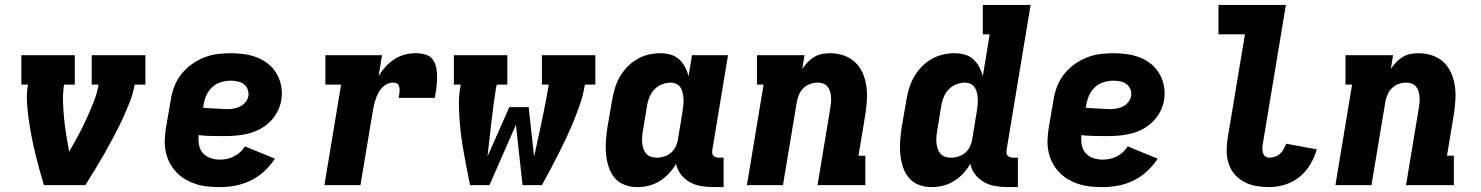

<svg xmlns="http://www.w3.org/2000/svg" viewBox="-20 -755 6040 783"><path d="M159 0Q149 -33 140 -66Q131 -99 123 -132.5Q115 -166 108.5 -200Q102 -234 97 -268.5Q92 -303 90 -338.5Q88 -374 94 -410H67V-530H285V-410H241Q236 -375 237 -340Q238 -305 241.5 -270.5Q245 -236 250.5 -202.5Q256 -169 262 -136Q281 -169 299 -202.5Q317 -236 332.5 -270Q348 -304 362 -339Q376 -374 382 -410H354V-530H573V-410H529Q523 -374 509 -338.5Q495 -303 479 -268.5Q463 -234 445 -200Q427 -166 408 -132.5Q389 -99 369 -66Q349 -33 328 0Z M877 8Q851 8 826.5 5.5Q802 3 779 -4.5Q756 -12 735.5 -24Q715 -36 699 -53Q683 -70 672 -91Q661 -112 656 -136Q651 -160 652 -185Q653 -210 657 -235L676 -345Q680 -373 690 -400Q700 -427 718 -450.5Q736 -474 760 -491.5Q784 -509 811 -520Q838 -531 866 -534.5Q894 -538 921 -538Q949 -538 977 -534Q1005 -530 1030 -520Q1055 -510 1075.5 -493Q1096 -476 1109 -453Q1122 -430 1127 -402.5Q1132 -375 1127 -346Q1123 -322 1111 -299Q1099 -276 1080.5 -258Q1062 -240 1039 -228Q1016 -216 991.5 -210Q967 -204 943 -202Q919 -200 895 -200Q869 -200 842.5 -200.5Q816 -201 790 -204Q788 -184 791.5 -164.5Q795 -145 807 -131Q819 -117 838 -110.5Q857 -104 877 -104Q891 -104 905.5 -107Q920 -110 934 -117Q948 -124 959.5 -134.5Q971 -145 979 -158L1101 -108Q1083 -80 1057.5 -56.5Q1032 -33 1002 -18.5Q972 -4 940 2Q908 8 877 8ZM908 -310Q921 -310 934.5 -312.5Q948 -315 960.5 -321.5Q973 -328 982 -339.5Q991 -351 993 -364Q995 -379 989.5 -392Q984 -405 973.5 -412.5Q963 -420 949 -423Q935 -426 921 -426Q901 -426 881 -420Q861 -414 845.5 -399.5Q830 -385 821.5 -366Q813 -347 810 -327L808 -316Q821 -314 833.5 -313.5Q846 -313 858.5 -312.5Q871 -312 883.5 -311Q896 -310 908 -310Z M1303 0 1371 -410H1307V-530H1538L1524 -445Q1536 -465 1552.5 -483Q1569 -501 1589 -514Q1609 -527 1631.5 -532.5Q1654 -538 1676 -538Q1696 -538 1715.5 -532.5Q1735 -527 1745.5 -511.5Q1756 -496 1759.5 -476.5Q1763 -457 1762.5 -436.5Q1762 -416 1759.5 -396Q1757 -376 1753 -356H1606Q1607 -363 1608 -369.5Q1609 -376 1609.5 -383Q1610 -390 1609 -396.5Q1608 -403 1605 -408.5Q1602 -414 1595.5 -416Q1589 -418 1582 -418Q1570 -418 1558.5 -412.5Q1547 -407 1538 -397.5Q1529 -388 1523 -376.5Q1517 -365 1513 -353.5Q1509 -342 1506 -330Q1503 -318 1501 -306L1450 0Z M1897 0Q1890 -32 1884 -64.5Q1878 -97 1872 -129.5Q1866 -162 1861.5 -195Q1857 -228 1854.5 -261.5Q1852 -295 1851.5 -329Q1851 -363 1857 -398L1859 -410H1831V-530H2049V-410H2006L2003 -398Q1992 -327 1984 -257Q1976 -187 1968 -117L2057 -318H2136L2158 -117L2161 -129Q2176 -196 2190 -263Q2204 -330 2216 -398L2218 -410H2190V-530H2408V-410H2365L2363 -398Q2357 -363 2345 -329Q2333 -295 2319.5 -261.5Q2306 -228 2290.5 -195Q2275 -162 2258.5 -129.5Q2242 -97 2225 -64.5Q2208 -32 2190 0H2111L2084 -246L1976 0Z M2578 8Q2551 8 2526.5 -1.5Q2502 -11 2486 -30.5Q2470 -50 2462 -75Q2454 -100 2451.5 -126.5Q2449 -153 2451 -180.5Q2453 -208 2457 -235L2476 -345Q2480 -369 2487 -393Q2494 -417 2506.5 -439.5Q2519 -462 2537 -481Q2555 -500 2577 -513Q2599 -526 2623.5 -532Q2648 -538 2673 -538Q2694 -538 2714 -532.5Q2734 -527 2749 -513.5Q2764 -500 2773.5 -482Q2783 -464 2788 -444L2802 -530H2949L2885 -144Q2884 -137 2884.5 -131Q2885 -125 2889 -120.5Q2893 -116 2899 -114Q2905 -112 2911 -112H2931V8H2891Q2865 8 2840 4Q2815 0 2793.5 -12Q2772 -24 2757 -43.5Q2742 -63 2737 -87Q2725 -66 2708 -47.5Q2691 -29 2669.5 -16Q2648 -3 2625 2.5Q2602 8 2578 8ZM2659 -112Q2674 -112 2689.5 -117Q2705 -122 2717 -132.5Q2729 -143 2736 -158Q2743 -173 2745 -188L2763 -298Q2765 -311 2766.5 -324Q2768 -337 2767.5 -349.5Q2767 -362 2764.5 -374.5Q2762 -387 2756 -397Q2750 -407 2739 -412.5Q2728 -418 2715 -418Q2697 -418 2679.5 -411Q2662 -404 2649 -390.5Q2636 -377 2629 -360Q2622 -343 2619 -326L2601 -216Q2599 -204 2598.5 -191.5Q2598 -179 2599.5 -167.5Q2601 -156 2605 -145.5Q2609 -135 2616.5 -127Q2624 -119 2635.5 -115.5Q2647 -112 2659 -112Z M3026 0 3094 -410H3067V-530H3261L3252 -474Q3262 -489 3274 -501.5Q3286 -514 3301 -523Q3316 -532 3332.5 -535Q3349 -538 3365 -538Q3394 -538 3420.5 -529Q3447 -520 3466.5 -502Q3486 -484 3497 -459.5Q3508 -435 3512.5 -408Q3517 -381 3515.5 -352Q3514 -323 3510 -295L3481 -120H3509V0H3314L3366 -314Q3368 -326 3369 -337.5Q3370 -349 3369 -360.5Q3368 -372 3365 -382.5Q3362 -393 3355 -401.5Q3348 -410 3337.5 -414Q3327 -418 3315 -418Q3300 -418 3285 -413Q3270 -408 3258 -397Q3246 -386 3239.5 -371.5Q3233 -357 3230 -342L3173 0Z M3778 8Q3751 8 3726.5 -1.5Q3702 -11 3686 -30.5Q3670 -50 3662 -75Q3654 -100 3651.5 -126.5Q3649 -153 3651 -180.5Q3653 -208 3657 -235L3676 -345Q3680 -369 3687 -393Q3694 -417 3706.5 -439.5Q3719 -462 3737 -481Q3755 -500 3777 -513Q3799 -526 3823.5 -532Q3848 -538 3873 -538Q3894 -538 3914 -532.5Q3934 -527 3949 -513.5Q3964 -500 3973.5 -482Q3983 -464 3988 -444L4016 -615H3988V-735H4183L4085 -144Q4084 -137 4084.5 -131Q4085 -125 4089 -120.5Q4093 -116 4099 -114Q4105 -112 4111 -112H4131V8H4091Q4065 8 4040 4Q4015 0 3993.5 -12Q3972 -24 3957 -43.5Q3942 -63 3937 -87Q3925 -66 3908 -47.5Q3891 -29 3869.5 -16Q3848 -3 3825 2.5Q3802 8 3778 8ZM3859 -112Q3874 -112 3889.5 -117Q3905 -122 3917 -132.5Q3929 -143 3936 -158Q3943 -173 3945 -188L3963 -298Q3965 -311 3966.5 -324Q3968 -337 3967.5 -349.5Q3967 -362 3964.5 -374.5Q3962 -387 3956 -397Q3950 -407 3939 -412.5Q3928 -418 3915 -418Q3897 -418 3879.5 -411Q3862 -404 3849 -390.5Q3836 -377 3829 -360Q3822 -343 3819 -326L3801 -216Q3799 -204 3798.5 -191.5Q3798 -179 3799.5 -167.5Q3801 -156 3805 -145.5Q3809 -135 3816.5 -127Q3824 -119 3835.5 -115.5Q3847 -112 3859 -112Z M4477 8Q4451 8 4426.5 5.5Q4402 3 4379 -4.5Q4356 -12 4335.5 -24Q4315 -36 4299 -53Q4283 -70 4272 -91Q4261 -112 4256 -136Q4251 -160 4252 -185Q4253 -210 4257 -235L4276 -345Q4280 -373 4290 -400Q4300 -427 4318 -450.5Q4336 -474 4360 -491.5Q4384 -509 4411 -520Q4438 -531 4466 -534.5Q4494 -538 4521 -538Q4549 -538 4577 -534Q4605 -530 4630 -520Q4655 -510 4675.5 -493Q4696 -476 4709 -453Q4722 -430 4727 -402.5Q4732 -375 4727 -346Q4723 -322 4711 -299Q4699 -276 4680.5 -258Q4662 -240 4639 -228Q4616 -216 4591.5 -210Q4567 -204 4543 -202Q4519 -200 4495 -200Q4469 -200 4442.5 -200.5Q4416 -201 4390 -204Q4388 -184 4391.5 -164.5Q4395 -145 4407 -131Q4419 -117 4438 -110.5Q4457 -104 4477 -104Q4491 -104 4505.5 -107Q4520 -110 4534 -117Q4548 -124 4559.5 -134.5Q4571 -145 4579 -158L4701 -108Q4683 -80 4657.5 -56.5Q4632 -33 4602 -18.5Q4572 -4 4540 2Q4508 8 4477 8ZM4508 -310Q4521 -310 4534.5 -312.5Q4548 -315 4560.5 -321.5Q4573 -328 4582 -339.5Q4591 -351 4593 -364Q4595 -379 4589.5 -392Q4584 -405 4573.5 -412.5Q4563 -420 4549 -423Q4535 -426 4521 -426Q4501 -426 4481 -420Q4461 -414 4445.5 -399.5Q4430 -385 4421.5 -366Q4413 -347 4410 -327L4408 -316Q4421 -314 4433.5 -313.5Q4446 -313 4458.5 -312.5Q4471 -312 4483.5 -311Q4496 -310 4508 -310Z M5156 8Q5129 8 5103 3.5Q5077 -1 5055 -12.5Q5033 -24 5016.5 -42.5Q5000 -61 4991.5 -85Q4983 -109 4982.5 -135.5Q4982 -162 4986 -188L5057 -615H4949V-735H5224L5130 -169Q5128 -159 5128 -149.5Q5128 -140 5130.5 -131.5Q5133 -123 5139.5 -117.5Q5146 -112 5156 -112Q5167 -112 5179 -116Q5191 -120 5200 -128Q5209 -136 5215 -147Q5221 -158 5225 -169L5350 -146Q5341 -114 5323.5 -84.5Q5306 -55 5279.5 -33.5Q5253 -12 5220.5 -2Q5188 8 5156 8Z M5426 0 5494 -410H5467V-530H5661L5652 -474Q5662 -489 5674 -501.5Q5686 -514 5701 -523Q5716 -532 5732.5 -535Q5749 -538 5765 -538Q5794 -538 5820.5 -529Q5847 -520 5866.5 -502Q5886 -484 5897 -459.5Q5908 -435 5912.5 -408Q5917 -381 5915.5 -352Q5914 -323 5910 -295L5881 -120H5909V0H5714L5766 -314Q5768 -326 5769 -337.5Q5770 -349 5769 -360.5Q5768 -372 5765 -382.5Q5762 -393 5755 -401.5Q5748 -410 5737.5 -414Q5727 -418 5715 -418Q5700 -418 5685 -413Q5670 -408 5658 -397Q5646 -386 5639.5 -371.5Q5633 -357 5630 -342L5573 0Z"/></svg>

Font: Iosevka Curly Slab HvEx
Style: Italic
Weight: 900
Width: 7
Italic angle: -9°
Monospace: yes
Designer: Belleve Invis
Foundry: Belleve Invis
Version: Version 11.1.0; ttfautohint (v1.8.3)